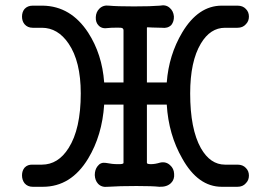

<svg xmlns="http://www.w3.org/2000/svg" viewBox="-20 -716 1040 737"><path d="M543.9 -399.4V-609.4Q543.9 -611.3 546.9 -611.3Q548.8 -611.3 563.5 -610.4L601.6 -609.4Q624 -606.4 637.7 -620.1Q648.4 -633.8 647.5 -653.3Q645.5 -673.8 631.8 -685.5Q617.2 -699.2 593.8 -694.3Q560.5 -691.4 494.1 -691.4Q428.7 -691.4 398.4 -694.3Q376 -697.3 361.3 -682.6Q348.6 -669.9 347.7 -650.4Q346.7 -629.9 358.4 -618.2Q371.1 -604.5 394.5 -608.4L407.2 -609.4Q437.5 -610.4 444.3 -609.4Q454.1 -608.4 454.1 -599.6V-399.4H379.9Q372.1 -507.8 318.4 -590.8Q252 -692.4 144.5 -694.3H105.5Q85.9 -694.3 74.2 -681.6Q64.5 -669.9 64.5 -652.3Q64.5 -634.8 74.2 -623Q85.9 -609.4 105.5 -609.4H140.6Q202.1 -609.4 243.2 -548.8Q290 -480.5 290 -357.4Q290 -220.7 243.2 -147.5Q203.1 -84 140.6 -84H105.5Q85.9 -85 74.2 -72.3Q64.5 -60.5 64.5 -43Q64.5 -25.4 74.2 -12.7Q85.9 1 105.5 1H144.5Q252.9 1 318.4 -107.4Q372.1 -196.3 379.9 -314.5H454.1V-90.8Q454.1 -85 430.7 -85.9Q411.1 -85.9 385.7 -90.8Q366.2 -93.8 354.5 -78.1Q343.8 -64.5 343.8 -43.9Q344.7 -23.4 356.4 -10.7Q370.1 3.9 393.6 1Q437.5 -2 503.9 -2Q565.4 -2 591.8 1Q621.1 2 636.7 -13.7Q650.4 -27.3 648.4 -48.8Q647.5 -69.3 632.8 -82Q617.2 -96.7 594.7 -91.8Q575.2 -85.9 559.6 -85.9Q543.9 -85.9 543.9 -90.8V-314.5H620.1Q627 -199.2 679.7 -107.4Q740.2 1 831.1 1H891.6Q912.1 1 923.8 -12.7Q935.5 -24.4 935.5 -42Q935.5 -59.6 923.8 -71.3Q912.1 -84 891.6 -84H843.8Q787.1 -84 751 -147.5Q710 -220.7 710 -357.4Q710 -480.5 751 -548.8Q787.1 -609.4 843.8 -609.4H891.6Q912.1 -609.4 923.8 -623Q935.5 -634.8 935.5 -652.3Q935.5 -669.9 923.8 -681.6Q912.1 -694.3 891.6 -694.3H831.1Q741.2 -694.3 679.7 -591.8Q627.9 -504.9 620.1 -399.4Z"/></svg>

Font: GungsuhChe
Style: Regular
Weight: 400
Monospace: yes
Version: Version 2.21